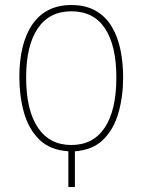

<svg xmlns="http://www.w3.org/2000/svg" viewBox="-20 -744 570 764"><path d="M252 -142Q178 -147 135.5 -189.5Q93 -232 75 -297.5Q57 -363 57 -436Q57 -573 110 -648.5Q163 -724 264 -724Q321 -724 361 -701Q401 -678 425 -637.5Q449 -597 459.5 -545Q470 -493 470 -436Q470 -361 451.5 -295.5Q433 -230 391 -188.5Q349 -147 278 -142V0H252ZM264 -167Q351 -167 397 -236.5Q443 -306 443 -436Q443 -562 398 -630.5Q353 -699 264 -699Q176 -699 130 -630.5Q84 -562 84 -436Q84 -306 130.5 -236.5Q177 -167 264 -167Z"/></svg>

Font: Noto Sans Mono Condensed Thin
Style: Regular
Weight: 100
Width: 3
Designer: Monotype Design Team
Foundry: Monotype Imaging Inc.
Version: Version 2.014; ttfautohint (v1.8.4.7-5d5b)